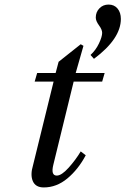

<svg xmlns="http://www.w3.org/2000/svg" viewBox="-20 -810 550 842"><path d="M400 -733Q400 -757 416 -773.5Q432 -790 456 -790Q481 -790 495.5 -772.5Q510 -755 510 -727Q510 -640 392 -552L377 -569Q400 -590 414 -619.5Q428 -649 428 -666Q428 -680 414 -699Q400 -718 400 -733ZM125 -86 215 -452H132L143 -490H224L237 -539L334 -616L346 -609L312 -490H439L428 -452H303L214 -88Q202 -40 229 -40Q250 -40 281 -74.5Q312 -109 334 -146L356 -129Q323 -67 275.5 -27.5Q228 12 172 12Q136 12 124 -15.5Q112 -43 125 -86Z"/></svg>

Font: Lingua Franca
Style: Italic
Weight: 400
Italic angle: -13°
Version: Version 1.19